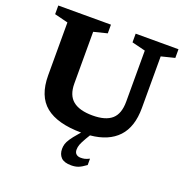

<svg xmlns="http://www.w3.org/2000/svg" viewBox="-160 -855 1203 1237"><g transform="rotate(20 442.0 -237.0)"><path d="M490.5 38.5Q471 72 464.5 89.8Q458 107.5 458 125.5Q458 145 469.5 155.2Q481 165.5 500.5 165.5Q515.5 165.5 527.8 162.8Q540 160 559.5 150.5V194Q529 216.5 508 224.5Q487 232.5 459.5 232.5Q411 232.5 389.8 210.8Q368.5 189 368.5 152Q368.5 135.5 373.2 119.2Q378 103 392 81.8Q406 60.5 433.5 29L448 12Q284.5 11 203.5 -54.5Q122.5 -120 122.5 -262.5V-624.5L30 -647.5V-707H391V-647.5L299 -624.5V-270Q299 -190 344 -153.2Q389 -116.5 479 -116.5Q567.5 -116.5 610.2 -153.8Q653 -191 653 -274.5V-624.5L560.5 -647.5V-707H854V-647.5L762 -624.5V-270.5Q762 -140.5 697 -71.2Q632 -2 508 9.5Z"/></g></svg>

Font: Newsreader 6pt SemiBold
Style: Regular
Weight: 600
Designer: Hugues Gentile
Foundry: Production Type
Version: Version 1.003; ttfautohint (v1.8.3)